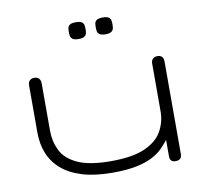

<svg xmlns="http://www.w3.org/2000/svg" viewBox="-77 -762 911 857"><g transform="rotate(-10 378.0 -333.0)"><path d="M366 12Q286 12 229 -5.5Q172 -23 136 -54.5Q100 -86 83 -128.5Q66 -171 66 -222V-437Q66 -447 69.5 -453Q73 -459 79 -462.5Q85 -466 94 -466Q104 -466 110 -462.5Q116 -459 119.5 -452.5Q123 -446 123 -436V-221Q123 -173 143 -131.5Q163 -90 216.5 -65Q270 -40 368 -40Q467 -40 522.5 -65Q578 -90 601 -131.5Q624 -173 624 -221V-437Q624 -447 627.5 -453Q631 -459 637.5 -462.5Q644 -466 653 -466Q662 -466 668 -462.5Q674 -459 677 -452.5Q680 -446 680 -436V-16Q680 -8 677 -2Q674 4 667.5 7Q661 10 652 10Q646 10 641 8.5Q636 7 632.5 3.5Q629 0 627.5 -5Q626 -10 626 -16V-91Q613 -74 595.5 -56Q578 -38 549.5 -22.5Q521 -7 476.5 2.5Q432 12 366 12ZM442 -602Q423 -602 415 -608Q407 -614 405.5 -622.5Q404 -631 404 -640Q404 -650 405.5 -658.5Q407 -667 415 -672.5Q423 -678 442 -678Q461 -678 469 -672.5Q477 -667 478.5 -658Q480 -649 480 -640Q480 -631 478.5 -622.5Q477 -614 469 -608Q461 -602 442 -602ZM320 -602Q301 -602 293 -608Q285 -614 283.5 -622.5Q282 -631 282 -640Q282 -650 283.5 -658.5Q285 -667 293 -672.5Q301 -678 320 -678Q339 -678 347 -672.5Q355 -667 356.5 -658Q358 -649 358 -640Q358 -631 356.5 -622.5Q355 -614 347 -608Q339 -602 320 -602Z"/></g></svg>

Font: Fredoka Expanded Light
Style: Regular
Weight: 300
Width: 7
Designer: Ben Nathan
Foundry: Milena B. Brandão, Ben Nathan
Version: Version 2.001